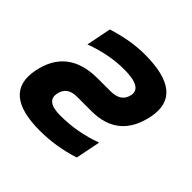

<svg xmlns="http://www.w3.org/2000/svg" viewBox="-145 -648 782 782"><g transform="rotate(45 246.0 -257.0)"><path d="M184.1 4.9Q-33.7 4.9 -1.5 -156.2Q29.8 -312.5 200.7 -312.5H273.9Q335 -312.5 344.7 -361.3Q355.5 -415 250.5 -415Q165 -415 72.8 -380.9L94.2 -488.3Q185.5 -517.6 267.6 -517.6Q495.6 -517.6 463.4 -356.4Q432.1 -200.2 275.9 -200.2H192.9Q136.7 -200.2 127 -151.4Q116.2 -97.7 199.7 -97.7Q296.9 -97.7 389.2 -131.8L367.7 -24.4Q276.4 4.9 184.1 4.9Z"/></g></svg>

Font: Sansation
Style: Bold Italic
Weight: 700
Designer: Bernd Montag
Version: Version 1.301